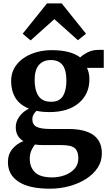

<svg xmlns="http://www.w3.org/2000/svg" viewBox="-20 -874 664 1164"><path d="M282 270Q157 270 92.5 227.8Q28 185.5 28 109Q28 61 55.8 28.2Q83.5 -4.5 122 -18.5Q75.5 -45.5 75.5 -103.5Q75.5 -137.5 98 -168.2Q120.5 -199 156 -215.5Q99 -238 73.2 -281.2Q47.5 -324.5 47.5 -381.5Q47.5 -441 81.8 -483.2Q116 -525.5 171.8 -547.8Q227.5 -570 293 -570Q409 -570 466.5 -525.5Q478 -539 508.5 -555.2Q539 -571.5 575 -571.5H609V-462.5H507Q522 -433 522 -394.5Q522.5 -304.5 458 -249.5Q393.5 -194.5 280 -194.5Q236 -194.5 201 -202Q189.5 -191 182.8 -178.8Q176 -166.5 176 -152Q176 -119 201.2 -105.5Q226.5 -92 287 -92H394Q597.5 -92 597.5 56Q597.5 104.5 571.5 143.8Q545.5 183 500.8 211.2Q456 239.5 399.5 254.8Q343 270 282 270ZM290 -257Q340 -257 361.2 -291.2Q382.5 -325.5 382.5 -384.5Q382.5 -450 359 -480Q335.5 -510 288 -510Q242 -510 216 -480.2Q190 -450.5 190 -388Q190 -328 213.2 -292.5Q236.5 -257 290 -257ZM296.5 201.5Q335.5 201.5 371.8 188.5Q408 175.5 431.5 149.8Q455 124 455 85.5Q455 44 433.8 24.8Q412.5 5.5 352.5 5.5H238.5Q211 5.5 192 2Q179.5 17 170 38.5Q160.5 60 160.5 88Q160.5 140 192.2 170.8Q224 201.5 296.5 201.5ZM265 -853.5H354L501.5 -669.5L452.5 -630L309.5 -758L165.5 -629L117.5 -669.5Z"/></svg>

Font: Merriweather
Style: Bold
Weight: 700
Designer: Eben Sorkin
Foundry: Eben Sorkin
Version: Version 2.100; ttfautohint (v1.7.19-72a1) -l 8 -r 50 -G 200 